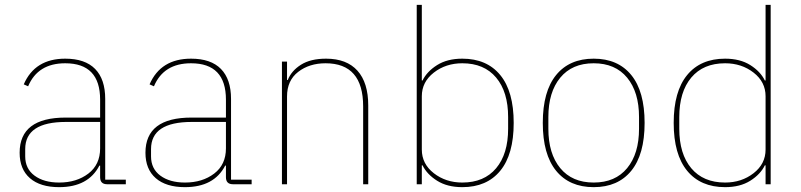

<svg xmlns="http://www.w3.org/2000/svg" viewBox="-20 -760 3304 792"><path d="M499 0H422Q393 0 393 -29V-77H390Q344 12 224 12Q146 12 103.5 -25Q61 -62 61 -130Q61 -275 251 -275H393V-349Q393 -499 249 -499Q136 -499 96 -404L78 -412Q124 -518 249 -518Q331 -518 372.5 -475.5Q414 -433 414 -352V-19H499ZM224 -7Q296 -7 344.5 -44Q393 -81 393 -148V-257H252Q84 -257 84 -145V-115Q84 -64 122.5 -35.5Q161 -7 224 -7Z M1018 0H941Q912 0 912 -29V-77H909Q863 12 743 12Q665 12 622.5 -25Q580 -62 580 -130Q580 -275 770 -275H912V-349Q912 -499 768 -499Q655 -499 615 -404L597 -412Q643 -518 768 -518Q850 -518 891.5 -475.5Q933 -433 933 -352V-19H1018ZM743 -7Q815 -7 863.5 -44Q912 -81 912 -148V-257H771Q603 -257 603 -145V-115Q603 -64 641.5 -35.5Q680 -7 743 -7Z M1164 0H1143V-506H1164V-430H1167Q1182 -468 1221.5 -493Q1261 -518 1325 -518Q1410 -518 1454.5 -468.5Q1499 -419 1499 -325V0H1478V-321Q1478 -499 1323 -499Q1256 -499 1210 -463.5Q1164 -428 1164 -362Z M1699 0V-740H1720V-428H1723Q1741 -465 1783 -491.5Q1825 -518 1887 -518Q1988 -518 2043.5 -450.5Q2099 -383 2099 -253Q2099 -123 2043.5 -55.5Q1988 12 1887 12Q1825 12 1783 -14.5Q1741 -41 1723 -78H1720V0ZM1887 -7Q1977 -7 2026.5 -66Q2076 -125 2076 -229V-277Q2076 -381 2026.5 -440Q1977 -499 1887 -499Q1819 -499 1769.5 -460.5Q1720 -422 1720 -363V-143Q1720 -84 1769.5 -45.5Q1819 -7 1887 -7Z M2584 -55.5Q2529 12 2429 12Q2329 12 2274 -55.5Q2219 -123 2219 -253Q2219 -383 2274 -450.5Q2329 -518 2429 -518Q2529 -518 2584 -450.5Q2639 -383 2639 -253Q2639 -123 2584 -55.5ZM2616 -229V-277Q2616 -380 2567 -439.5Q2518 -499 2429 -499Q2340 -499 2291 -439.5Q2242 -380 2242 -277V-229Q2242 -126 2291 -66.5Q2340 -7 2429 -7Q2518 -7 2567 -66.5Q2616 -126 2616 -229Z M3138 0V-78H3135Q3117 -41 3075 -14.5Q3033 12 2971 12Q2870 12 2814.5 -55.5Q2759 -123 2759 -253Q2759 -383 2814.5 -450.5Q2870 -518 2971 -518Q3033 -518 3075 -491.5Q3117 -465 3135 -428H3138V-740H3159V0ZM2971 -7Q3039 -7 3088.5 -45.5Q3138 -84 3138 -143V-363Q3138 -422 3088.5 -460.5Q3039 -499 2971 -499Q2881 -499 2831.5 -440Q2782 -381 2782 -277V-229Q2782 -125 2831.5 -66Q2881 -7 2971 -7Z"/></svg>

Font: IBM Plex Sans Thin
Style: Regular
Weight: 100
Designer: Mike Abbink, Paul van der Laan, Pieter van Rosmalen
Foundry: Bold Monday
Version: Version 3.0